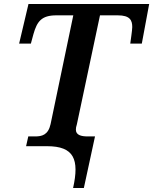

<svg xmlns="http://www.w3.org/2000/svg" viewBox="-20 -734 769 964"><path d="M347 210H401L457 -49H421C387 -49 361 -56 361 -83C361 -92 362 -96 366 -110L482 -657H571C633 -657 644 -632 644 -598C644 -583 635 -523 634 -515H692L729 -714H123L76 -515H135L148 -563C166 -626 188 -657 263 -657H348L234 -111C222 -56 190 -49 156 -49H122L111 0H216C352 0 379 66 347 210Z"/></svg>

Font: Noto Serif Semi
Style: Italic
Weight: 600
Italic angle: -12°
Designer: Monotype Design Team
Foundry: Monotype Imaging Inc.
Version: Version 1.901